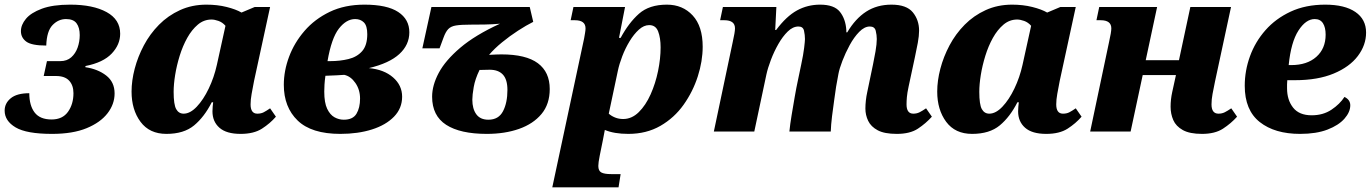

<svg xmlns="http://www.w3.org/2000/svg" viewBox="-24 -566 5900 826"><path d="M200 10Q90 10 43 -18Q-4 -46 -4 -90Q-4 -122 22.5 -143.5Q49 -165 102 -165Q102 -112 125 -82Q148 -52 198 -52Q245 -52 268.5 -85Q292 -118 292 -165Q292 -199 273.5 -219Q255 -239 217 -239H164L178 -303H235Q264 -303 282.5 -319.5Q301 -336 310 -361.5Q319 -387 319 -415Q319 -447 305.5 -465.5Q292 -484 260 -484Q227 -484 202 -458Q177 -432 175 -370Q112 -370 89 -387Q66 -404 66 -432Q66 -459 87.5 -485Q109 -511 156 -528.5Q203 -546 278 -546Q376 -546 434.5 -514Q493 -482 493 -421Q493 -374 456.5 -335.5Q420 -297 344 -282L343 -277Q397 -269 433 -241Q469 -213 469 -164Q469 -118 438.5 -78.5Q408 -39 348.5 -14.5Q289 10 200 10Z M692 10Q619 10 580.5 -42Q542 -94 542 -172Q542 -219 555.5 -270.5Q569 -322 595 -371Q621 -420 660 -459.5Q699 -499 750.5 -522.5Q802 -546 864 -546Q911 -546 951 -536Q991 -526 1015 -512L1072 -536H1138L1069 -218Q1063 -187 1058.5 -162Q1054 -137 1054 -117Q1054 -77 1083 -77Q1099 -77 1110.5 -83Q1122 -89 1138 -100L1163 -64Q1138 -35 1103 -12.5Q1068 10 1011 10Q950 10 920 -16.5Q890 -43 890 -87Q890 -99 891 -107.5Q892 -116 893 -126H887Q855 -63 811 -26.5Q767 10 692 10ZM766 -77Q794 -77 822.5 -107Q851 -137 874 -185Q897 -233 909 -287L946 -455Q933 -470 916 -476Q899 -482 886 -482Q853 -482 827 -460Q801 -438 781.5 -403Q762 -368 749 -326Q736 -284 729.5 -243.5Q723 -203 723 -171Q723 -116 734 -96.5Q745 -77 766 -77Z M1440 10Q1316 10 1256.5 -47.5Q1197 -105 1197 -201Q1197 -261 1219.5 -321.5Q1242 -382 1286 -433Q1330 -484 1394.5 -515Q1459 -546 1544 -546Q1641 -546 1689 -514.5Q1737 -483 1737 -427Q1737 -373 1694 -333.5Q1651 -294 1563 -273Q1628 -267 1667 -233Q1706 -199 1706 -150Q1706 -100 1671 -64Q1636 -28 1576 -9Q1516 10 1440 10ZM1504 -484Q1466 -484 1434 -443Q1402 -402 1385 -303H1396Q1439 -303 1475.5 -312Q1512 -321 1534 -346Q1556 -371 1556 -419Q1556 -455 1541.5 -469.5Q1527 -484 1504 -484ZM1455 -51Q1494 -51 1509.5 -76.5Q1525 -102 1525 -142Q1525 -180 1505 -209Q1485 -238 1457 -244Q1443 -243 1424 -242Q1405 -241 1376 -240Q1373 -219 1372 -202Q1371 -185 1371 -172Q1371 -124 1383.5 -98Q1396 -72 1415 -61.5Q1434 -51 1455 -51Z M2070 10Q1956 10 1895.5 -29Q1835 -68 1835 -150Q1835 -199 1863.5 -252.5Q1892 -306 1956 -360.5Q2020 -415 2127 -464Q2093 -461 2060.5 -460.5Q2028 -460 2000 -460Q1960 -460 1938 -456.5Q1916 -453 1904.5 -441Q1893 -429 1884 -404L1867 -358H1793L1832 -536H2255L2270 -472Q2240 -457 2204.5 -434Q2169 -411 2136 -384Q2103 -357 2080 -330Q2098 -331 2110.5 -331.5Q2123 -332 2133 -332Q2239 -332 2290 -294Q2341 -256 2341 -183Q2341 -118 2305.5 -75.5Q2270 -33 2209 -11.5Q2148 10 2070 10ZM2077 -51Q2121 -51 2140 -87.5Q2159 -124 2159 -179Q2159 -224 2139.5 -245Q2120 -266 2083 -266Q2060 -266 2039 -265Q2020 -226 2014 -191.5Q2008 -157 2008 -137Q2008 -98 2025 -74.5Q2042 -51 2077 -51Z M2352 240 2489 -401Q2491 -413 2493 -424.5Q2495 -436 2495 -444Q2495 -479 2449 -479H2431L2443 -536H2665L2639 -403H2646Q2681 -468 2725 -507Q2769 -546 2845 -546Q2913 -546 2956 -499.5Q2999 -453 2999 -365Q2999 -303 2978 -237.5Q2957 -172 2917 -115.5Q2877 -59 2817 -24.5Q2757 10 2679 10Q2618 10 2578 -7Q2577 -1 2574.5 11.5Q2572 24 2570 35L2556 104Q2550 134 2550 148Q2550 169 2563 176Q2576 183 2605 183H2646L2637 240ZM2657 -54Q2694 -54 2724 -83.5Q2754 -113 2775 -160Q2796 -207 2807 -260.5Q2818 -314 2818 -362Q2818 -403 2807.5 -430.5Q2797 -458 2769 -458Q2746 -458 2724.5 -438.5Q2703 -419 2684.5 -388.5Q2666 -358 2653 -324Q2640 -290 2634 -261L2595 -77Q2606 -67 2622 -60.5Q2638 -54 2657 -54Z M3834 10Q3781 10 3752 -5.5Q3723 -21 3711 -46Q3699 -71 3699 -99Q3699 -115 3701 -133.5Q3703 -152 3707 -170L3732 -290Q3737 -313 3742.5 -345Q3748 -377 3748 -398Q3748 -415 3743.5 -433.5Q3739 -452 3718 -452Q3695 -452 3672.5 -429Q3650 -406 3631.5 -372Q3613 -338 3600 -304Q3587 -270 3583 -248L3573 -193Q3570 -171 3565 -137Q3560 -103 3555.5 -66Q3551 -29 3550 0H3372Q3375 -31 3381.5 -70Q3388 -109 3395 -149.5Q3402 -190 3409 -222L3423 -289Q3432 -331 3435.5 -360Q3439 -389 3439 -398Q3439 -415 3435 -433.5Q3431 -452 3411 -452Q3387 -452 3365 -430.5Q3343 -409 3324.5 -376.5Q3306 -344 3292.5 -308.5Q3279 -273 3273 -245L3221 0H3047L3128 -384Q3138 -428 3138 -444Q3138 -479 3092 -479H3074L3086 -536H3316L3311 -437H3315Q3359 -496 3404.5 -521Q3450 -546 3504 -546Q3565 -546 3589.5 -515Q3614 -484 3617 -436V-427H3621Q3656 -486 3702.5 -516Q3749 -546 3811 -546Q3876 -546 3903 -513Q3930 -480 3930 -434Q3930 -412 3924.5 -382Q3919 -352 3912 -320L3885 -194Q3879 -166 3877.5 -148.5Q3876 -131 3876 -117Q3876 -77 3905 -77Q3920 -77 3932 -83Q3944 -89 3960 -100L3985 -64Q3959 -35 3925 -12.5Q3891 10 3834 10Z M4158 10Q4085 10 4046.5 -42Q4008 -94 4008 -172Q4008 -219 4021.5 -270.5Q4035 -322 4061 -371Q4087 -420 4126 -459.5Q4165 -499 4216.5 -522.5Q4268 -546 4330 -546Q4377 -546 4417 -536Q4457 -526 4481 -512L4538 -536H4604L4535 -218Q4529 -187 4524.5 -162Q4520 -137 4520 -117Q4520 -77 4549 -77Q4565 -77 4576.5 -83Q4588 -89 4604 -100L4629 -64Q4604 -35 4569 -12.5Q4534 10 4477 10Q4416 10 4386 -16.5Q4356 -43 4356 -87Q4356 -99 4357 -107.5Q4358 -116 4359 -126H4353Q4321 -63 4277 -26.5Q4233 10 4158 10ZM4232 -77Q4260 -77 4288.5 -107Q4317 -137 4340 -185Q4363 -233 4375 -287L4412 -455Q4399 -470 4382 -476Q4365 -482 4352 -482Q4319 -482 4293 -460Q4267 -438 4247.5 -403Q4228 -368 4215 -326Q4202 -284 4195.5 -243.5Q4189 -203 4189 -171Q4189 -116 4200 -96.5Q4211 -77 4232 -77Z M5147 10Q5094 10 5064.5 -6.5Q5035 -23 5023.5 -49.5Q5012 -76 5012 -107Q5012 -138 5019 -170L5035 -243H4892L4840 0H4666L4747 -384Q4757 -428 4757 -444Q4757 -479 4711 -479H4693L4705 -536H4954L4905 -307H5048L5097 -536H5272L5203 -215Q5197 -186 5192.5 -162Q5188 -138 5188 -117Q5188 -77 5218 -77Q5233 -77 5245 -83Q5257 -89 5273 -100L5298 -64Q5272 -35 5237.5 -12.5Q5203 10 5147 10Z M5569 10Q5460 10 5395.5 -41Q5331 -92 5331 -197Q5331 -262 5353.5 -324Q5376 -386 5420 -436Q5464 -486 5528.5 -516Q5593 -546 5677 -546Q5761 -546 5807 -514.5Q5853 -483 5853 -426Q5853 -372 5817.5 -325Q5782 -278 5713.5 -249.5Q5645 -221 5547 -221H5514Q5513 -212 5513 -203Q5513 -194 5513 -186Q5513 -136 5539 -103Q5565 -70 5619 -70Q5668 -70 5704 -94Q5740 -118 5760 -149Q5785 -137 5785 -113Q5785 -84 5760 -55.5Q5735 -27 5687 -8.5Q5639 10 5569 10ZM5520 -286H5531Q5599 -286 5639 -321.5Q5679 -357 5679 -417Q5679 -448 5667.5 -466Q5656 -484 5632 -484Q5594 -484 5562 -434.5Q5530 -385 5520 -286Z"/></svg>

Font: Noto Serif ExtraBold
Style: Italic
Weight: 800
Italic angle: -12°
Designer: Monotype Design Team
Foundry: Monotype Imaging Inc.
Version: Version 2.013